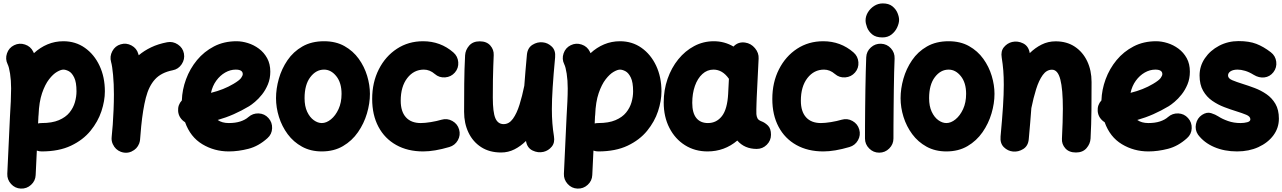

<svg xmlns="http://www.w3.org/2000/svg" viewBox="-20 -815 7548 1130"><path d="M102.5 294.9Q68.4 293.5 44.9 267.6Q21.5 241.7 22.9 207.5L38.6 -128.4Q41.5 -176.3 43.5 -217.5Q45.4 -258.8 45.4 -294.4Q45.4 -342.3 39.3 -381.6Q33.2 -420.9 24.9 -437Q9.8 -467.8 21 -500.7Q32.2 -533.7 63 -548.8Q93.8 -564 127 -553Q160.2 -542 175.3 -511.2Q177.7 -506.8 179.7 -502Q215.8 -535.6 259.8 -554Q303.7 -572.3 353 -572.3Q424.8 -572.3 479.7 -533.4Q534.7 -494.6 565.9 -428Q597.2 -361.3 597.2 -277.3Q597.2 -221.7 576.9 -160.4Q556.6 -99.1 512.7 -45.2Q468.8 8.8 397.7 42.5Q326.7 76.2 225.1 76.2Q210.4 76.2 196.8 71.3L189.9 215.3Q188.5 249.5 162.8 272.9Q137.2 296.4 102.5 294.9ZM205.6 -118.7 204.1 -88.4Q214.4 -90.8 225.1 -90.8Q286.6 -90.8 326.7 -107.9Q366.7 -125 389.2 -152.8Q411.6 -180.7 420.9 -213.4Q430.2 -246.1 430.2 -277.3Q430.2 -331.1 416.7 -358.6Q403.3 -386.2 385.3 -395.8Q367.2 -405.3 353 -405.3Q338.4 -405.3 315.4 -392.1Q292.5 -378.9 268.8 -348.4Q245.1 -317.9 227.5 -266.6Q210 -215.3 207 -138.7Q207 -134.3 206.1 -129.9Q206.1 -123.5 205.6 -118.7Z M712.4 83.5Q702.6 82.5 693.4 79.1Q693.4 79.1 692.9 79.1Q692.4 78.6 691.4 78.6Q658.7 65.9 644.5 34.2Q644.5 34.2 644 34.2Q644 33.7 643.6 32.7Q634.8 13.2 637.2 -8.3Q637.7 -11.2 637.7 -14.6Q639.2 -30.8 640.6 -47.6Q642.1 -64.5 643.6 -81.1Q646.5 -122.6 648.4 -168.7Q650.4 -214.8 650.4 -259.8Q650.4 -320.8 645.5 -373.8Q640.6 -426.8 633.8 -450.2Q624.5 -482.9 641.1 -513.9Q657.7 -544.9 690.4 -554.2Q723.1 -564 753.9 -547.4Q784.7 -530.8 793.9 -498Q795.4 -493.7 796.4 -489.7Q828.1 -516.6 869.4 -536.4Q910.6 -556.2 963.9 -566.4Q997.6 -572.8 1026.9 -553.2Q1056.2 -533.7 1062.5 -500Q1068.8 -466.3 1049.3 -437Q1029.8 -407.7 996.1 -401.4Q929.2 -388.2 892.6 -348.4Q856 -308.6 838.4 -239.7Q820.8 -170.9 811 -71.3Q808.1 -28.3 804.2 8.3Q803.2 18.1 799.8 27.3Q799.8 27.3 799.8 27.8Q799.3 28.3 799.3 29.3Q786.6 62 754.9 76.2Q754.9 76.2 754.9 76.7Q754.4 76.7 753.4 77.1Q733.9 85.9 712.4 83.5Z M1554.2 -2Q1502 45.4 1442.1 60.8Q1382.3 76.2 1326.7 76.2Q1241.2 76.2 1170.7 33.7Q1100.1 -8.8 1069.3 -95.7Q1052.2 -106 1041 -123Q1029.8 -140.1 1028.3 -161.6Q1025.9 -197.8 1050.3 -224.1Q1052.2 -287.1 1075 -348.9Q1097.7 -410.6 1139.4 -461.2Q1181.2 -511.7 1239.7 -542Q1298.3 -572.3 1372.1 -572.3Q1404.3 -572.3 1439 -561.5Q1473.6 -550.8 1503.7 -528.6Q1533.7 -506.3 1552.2 -472.7Q1570.8 -439 1570.8 -393.1Q1570.8 -352.5 1556.9 -318.8Q1543 -285.2 1522.2 -259Q1501.5 -232.9 1480.7 -215.6Q1460 -198.2 1446.3 -189.9Q1401.4 -163.1 1355.5 -142.8Q1309.6 -122.6 1261.2 -108.9Q1286.6 -90.8 1326.7 -90.8Q1365.7 -90.8 1394.8 -100.3Q1423.8 -109.9 1441.9 -126Q1467.8 -148.9 1502.4 -147.5Q1537.1 -146 1560.1 -120.1Q1583 -94.7 1581.5 -59.8Q1580.1 -24.9 1554.2 -2ZM1367.2 -405.3Q1335.4 -405.3 1305.4 -388.2Q1275.4 -371.1 1252.9 -340.3Q1230.5 -309.6 1221.7 -268.6Q1296.9 -287.1 1354 -321.3Q1388.7 -341.8 1398.7 -355.7Q1408.7 -369.6 1408.7 -378.9Q1408.7 -405.3 1367.2 -405.3Z M1887.2 -572.3Q1956.5 -572.3 2007.3 -543.7Q2058.1 -515.1 2091.3 -469Q2124.5 -422.9 2140.9 -368.4Q2157.2 -314 2157.2 -262.7Q2157.2 -206.5 2139.6 -147.2Q2122.1 -87.9 2086.9 -37.1Q2051.8 13.7 1998.5 44.9Q1945.3 76.2 1874 76.2Q1808.1 76.2 1757.6 48.3Q1707 20.5 1673.1 -25.4Q1639.2 -71.3 1621.8 -126.7Q1604.5 -182.1 1604.5 -237.3Q1604.5 -293 1621.1 -351.6Q1637.7 -410.2 1671.9 -460.4Q1706.1 -510.7 1759.8 -541.5Q1813.5 -572.3 1887.2 -572.3ZM1887.2 -405.3Q1839.8 -405.3 1806.2 -360.8Q1772.5 -316.4 1772.5 -237.3Q1772.5 -189.9 1787.8 -157.2Q1803.2 -124.5 1826.7 -107.7Q1850.1 -90.8 1874 -90.8Q1900.9 -90.8 1927.7 -112.5Q1954.6 -134.3 1972.4 -172.9Q1990.2 -211.4 1990.2 -262.7Q1990.2 -328.1 1959.2 -366.7Q1928.2 -405.3 1887.2 -405.3Z M2657.2 -388.2Q2634.8 -362.3 2599.9 -359.6Q2564.9 -356.9 2539.1 -379.4Q2509.3 -405.3 2474.6 -405.3Q2415.5 -405.3 2377 -355.5Q2338.4 -305.7 2338.4 -222.2Q2338.4 -158.7 2368.9 -124.8Q2399.4 -90.8 2456.5 -90.8Q2481 -90.8 2515.6 -96.4Q2550.3 -102.1 2578.6 -110.4Q2611.8 -120.1 2642.3 -103Q2672.9 -85.9 2682.1 -52.7Q2691.4 -19.5 2674.6 10.5Q2657.7 40.5 2624.5 50.3Q2536.6 76.2 2470.7 76.2Q2379.4 76.2 2311.8 38.3Q2244.1 0.5 2207.3 -68.8Q2170.4 -138.2 2170.4 -232.4Q2170.4 -330.1 2209.5 -407Q2248.5 -483.9 2316.2 -528.1Q2383.8 -572.3 2469.7 -572.3Q2572.8 -572.3 2648.4 -506.3Q2674.3 -483.9 2677 -449Q2679.7 -414.1 2657.2 -388.2Z M3247.1 -477.5Q3237.3 -373 3232.7 -300.5Q3228 -228 3228 -173.3Q3228 -127.4 3231 -89.6Q3233.9 -51.8 3240.2 -13.2Q3246.6 24.9 3227.1 48.3Q3207.5 71.8 3179.2 78.6Q3146.5 86.4 3114.3 70.8Q3082 55.2 3075.7 14.6Q3044.4 45.4 3007.8 64Q2971.2 82.5 2929.2 82.5Q2860.8 82.5 2812 51Q2763.2 19.5 2737.3 -34.7Q2711.4 -88.9 2711.4 -156.7Q2711.4 -236.3 2712.2 -321.8Q2712.9 -407.2 2717.3 -489.7Q2719.2 -521 2741.2 -546.4Q2763.2 -571.8 2803.2 -571.8Q2844.2 -571.8 2865.7 -547.1Q2887.2 -522.5 2885.7 -490.2Q2884.3 -457 2883.1 -423.1Q2881.8 -389.2 2881.1 -345.9Q2880.4 -302.7 2880.4 -240.7Q2880.4 -154.8 2895.3 -119.6Q2910.2 -84.5 2944.3 -84.5Q2976.1 -84.5 2998.8 -116Q3021.5 -147.5 3037.6 -199Q3053.7 -250.5 3065.9 -311V-312Q3068.8 -351.1 3072.5 -396Q3076.2 -440.9 3081.1 -493.2Q3085 -533.2 3113.8 -551.3Q3142.6 -569.3 3174.3 -565.9Q3204.6 -563 3227.8 -540.5Q3251 -518.1 3247.1 -477.5Z M3378.4 294.9Q3344.2 293.5 3320.8 267.6Q3297.4 241.7 3298.8 207.5L3314.5 -128.4Q3317.4 -176.3 3319.3 -217.5Q3321.3 -258.8 3321.3 -294.4Q3321.3 -342.3 3315.2 -381.6Q3309.1 -420.9 3300.8 -437Q3285.6 -467.8 3296.9 -500.7Q3308.1 -533.7 3338.9 -548.8Q3369.6 -564 3402.8 -553Q3436 -542 3451.2 -511.2Q3453.6 -506.8 3455.6 -502Q3491.7 -535.6 3535.6 -554Q3579.6 -572.3 3628.9 -572.3Q3700.7 -572.3 3755.6 -533.4Q3810.5 -494.6 3841.8 -428Q3873 -361.3 3873 -277.3Q3873 -221.7 3852.8 -160.4Q3832.5 -99.1 3788.6 -45.2Q3744.6 8.8 3673.6 42.5Q3602.5 76.2 3501 76.2Q3486.3 76.2 3472.7 71.3L3465.8 215.3Q3464.4 249.5 3438.7 272.9Q3413.1 296.4 3378.4 294.9ZM3481.4 -118.7 3480 -88.4Q3490.2 -90.8 3501 -90.8Q3562.5 -90.8 3602.5 -107.9Q3642.6 -125 3665 -152.8Q3687.5 -180.7 3696.8 -213.4Q3706.1 -246.1 3706.1 -277.3Q3706.1 -331.1 3692.6 -358.6Q3679.2 -386.2 3661.1 -395.8Q3643.1 -405.3 3628.9 -405.3Q3614.3 -405.3 3591.3 -392.1Q3568.4 -378.9 3544.7 -348.4Q3521 -317.9 3503.4 -266.6Q3485.8 -215.3 3482.9 -138.7Q3482.9 -134.3 3481.9 -129.9Q3481.9 -123.5 3481.4 -118.7Z M4433.6 61.5Q4362.3 61.5 4319.3 12.2Q4243.7 76.2 4144 76.2Q4069.8 76.2 4011.5 39.6Q3953.1 2.9 3919.7 -62.3Q3886.2 -127.4 3886.2 -211.9Q3886.2 -285.6 3908.9 -350.8Q3931.6 -416 3971.9 -465.8Q4012.2 -515.6 4065.7 -543.9Q4119.1 -572.3 4181.2 -572.3Q4243.7 -572.3 4296.9 -541Q4324.2 -570.3 4365.2 -564.5Q4399.9 -559.6 4423.3 -531.5Q4446.8 -503.4 4444.8 -470.2L4433.6 -241.7Q4433.1 -228 4432.4 -208.3Q4431.6 -188.5 4431.4 -170.7Q4431.2 -152.8 4431.6 -143.6Q4432.6 -129.9 4438 -118.9Q4443.4 -107.9 4461.4 -101.1Q4481.4 -93.8 4499.5 -76.2Q4517.6 -58.6 4517.6 -22Q4517.6 12.2 4492.9 36.9Q4468.3 61.5 4433.6 61.5ZM4146.5 -90.8Q4196.8 -90.8 4228.8 -131.6Q4260.7 -172.4 4265.6 -263.7Q4265.6 -264.2 4265.6 -265.1L4270 -351.1Q4232.4 -405.3 4179.2 -405.3Q4142.1 -405.3 4113.8 -379.4Q4085.4 -353.5 4069.8 -309.1Q4054.2 -264.6 4054.2 -209.5Q4054.2 -150.4 4078.1 -120.6Q4102.1 -90.8 4146.5 -90.8Z M5012.2 -388.2Q4989.7 -362.3 4954.8 -359.6Q4919.9 -356.9 4894 -379.4Q4864.3 -405.3 4829.6 -405.3Q4770.5 -405.3 4731.9 -355.5Q4693.4 -305.7 4693.4 -222.2Q4693.4 -158.7 4723.9 -124.8Q4754.4 -90.8 4811.5 -90.8Q4835.9 -90.8 4870.6 -96.4Q4905.3 -102.1 4933.6 -110.4Q4966.8 -120.1 4997.3 -103Q5027.8 -85.9 5037.1 -52.7Q5046.4 -19.5 5029.5 10.5Q5012.7 40.5 4979.5 50.3Q4891.6 76.2 4825.7 76.2Q4734.4 76.2 4666.7 38.3Q4599.1 0.5 4562.3 -68.8Q4525.4 -138.2 4525.4 -232.4Q4525.4 -330.1 4564.5 -407Q4603.5 -483.9 4671.1 -528.1Q4738.8 -572.3 4824.7 -572.3Q4927.7 -572.3 5003.4 -506.3Q5029.3 -483.9 5032 -449Q5034.7 -414.1 5012.2 -388.2Z M5074.2 -694.8Q5074.2 -719.7 5088.1 -742.7Q5102.1 -765.6 5125.2 -780.3Q5148.4 -794.9 5175.8 -794.9Q5210.9 -794.9 5231.9 -778.1Q5252.9 -761.2 5262.2 -738.5Q5271.5 -715.8 5271.5 -698.2Q5271.5 -678.7 5260.5 -654.3Q5249.5 -629.9 5227.5 -612.3Q5205.6 -594.7 5173.3 -594.7Q5134.8 -594.7 5113.3 -612.5Q5091.8 -630.4 5083 -653.8Q5074.2 -677.2 5074.2 -694.8ZM5165.5 -557.6Q5200.2 -556.2 5223.4 -530.5Q5246.6 -504.9 5245.1 -470.2Q5243.7 -437 5242.4 -388.9Q5241.2 -340.8 5240.5 -286.1Q5239.7 -231.4 5239.3 -177.2Q5238.8 -123 5238.5 -76.7Q5238.3 -30.3 5238.3 0Q5238.3 34.2 5213.6 58.8Q5189 83.5 5154.3 83.5Q5120.1 83.5 5095.5 58.8Q5070.8 34.2 5070.8 0Q5070.8 -31.2 5071 -77.6Q5071.3 -124 5071.8 -178.5Q5072.3 -232.9 5073.2 -288.3Q5074.2 -343.8 5075.4 -393.1Q5076.7 -442.4 5078.1 -478Q5079.6 -512.7 5105.5 -535.9Q5131.3 -559.1 5165.5 -557.6Z M5563 -572.3Q5632.3 -572.3 5683.1 -543.7Q5733.9 -515.1 5767.1 -469Q5800.3 -422.9 5816.7 -368.4Q5833 -314 5833 -262.7Q5833 -206.5 5815.4 -147.2Q5797.9 -87.9 5762.7 -37.1Q5727.5 13.7 5674.3 44.9Q5621.1 76.2 5549.8 76.2Q5483.9 76.2 5433.3 48.3Q5382.8 20.5 5348.9 -25.4Q5314.9 -71.3 5297.6 -126.7Q5280.3 -182.1 5280.3 -237.3Q5280.3 -293 5296.9 -351.6Q5313.5 -410.2 5347.7 -460.4Q5381.8 -510.7 5435.5 -541.5Q5489.3 -572.3 5563 -572.3ZM5563 -405.3Q5515.6 -405.3 5481.9 -360.8Q5448.2 -316.4 5448.2 -237.3Q5448.2 -189.9 5463.6 -157.2Q5479 -124.5 5502.4 -107.7Q5525.9 -90.8 5549.8 -90.8Q5576.7 -90.8 5603.5 -112.5Q5630.4 -134.3 5648.2 -172.9Q5666 -211.4 5666 -262.7Q5666 -328.1 5635 -366.7Q5604 -405.3 5563 -405.3Z M5868.7 -11.7Q5878.4 -116.2 5883.1 -188.7Q5887.7 -261.2 5887.7 -315.9Q5887.7 -361.8 5884.8 -399.7Q5881.8 -437.5 5875.5 -476.1Q5869.1 -514.2 5888.7 -537.6Q5908.2 -561 5936.5 -567.9Q5969.2 -575.7 6001.5 -559.8Q6033.7 -543.9 6040.5 -502.4Q6072.3 -533.7 6110.4 -552.7Q6148.4 -571.8 6192.9 -571.8Q6258.3 -571.8 6305.7 -540.3Q6353 -508.8 6378.7 -454.6Q6404.3 -400.4 6404.3 -332.5Q6404.3 -252.9 6403.6 -167.5Q6402.8 -82 6398.4 0.5Q6396.5 31.7 6374.5 57.1Q6352.5 82.5 6312.5 82.5Q6271.5 82.5 6249.8 57.9Q6228 33.2 6230 1Q6232.4 -49.3 6233.9 -93.3Q6235.4 -137.2 6235.4 -174.8Q6235.4 -290 6220.5 -347.4Q6205.6 -404.8 6171.4 -404.8Q6139.6 -404.8 6116.9 -373.3Q6094.2 -341.8 6078.1 -290.3Q6062 -238.8 6049.8 -178.2V-177.2Q6046.9 -138.2 6043.2 -93.3Q6039.6 -48.3 6034.7 3.9Q6031.2 43.9 6002.2 62Q5973.1 80.1 5941.4 76.7Q5911.1 73.7 5888.2 51.3Q5865.2 28.8 5868.7 -11.7Z M6966.3 -2Q6914.1 45.4 6854.2 60.8Q6794.4 76.2 6738.8 76.2Q6653.3 76.2 6582.8 33.7Q6512.2 -8.8 6481.4 -95.7Q6464.4 -106 6453.1 -123Q6441.9 -140.1 6440.4 -161.6Q6438 -197.8 6462.4 -224.1Q6464.4 -287.1 6487.1 -348.9Q6509.8 -410.6 6551.5 -461.2Q6593.3 -511.7 6651.9 -542Q6710.4 -572.3 6784.2 -572.3Q6816.4 -572.3 6851.1 -561.5Q6885.7 -550.8 6915.8 -528.6Q6945.8 -506.3 6964.4 -472.7Q6982.9 -439 6982.9 -393.1Q6982.9 -352.5 6969 -318.8Q6955.1 -285.2 6934.3 -259Q6913.6 -232.9 6892.8 -215.6Q6872.1 -198.2 6858.4 -189.9Q6813.5 -163.1 6767.6 -142.8Q6721.7 -122.6 6673.3 -108.9Q6698.7 -90.8 6738.8 -90.8Q6777.8 -90.8 6806.9 -100.3Q6835.9 -109.9 6854 -126Q6879.9 -148.9 6914.6 -147.5Q6949.2 -146 6972.2 -120.1Q6995.1 -94.7 6993.7 -59.8Q6992.2 -24.9 6966.3 -2ZM6779.3 -405.3Q6747.6 -405.3 6717.5 -388.2Q6687.5 -371.1 6665 -340.3Q6642.6 -309.6 6633.8 -268.6Q6709 -287.1 6766.1 -321.3Q6800.8 -341.8 6810.8 -355.7Q6820.8 -369.6 6820.8 -378.9Q6820.8 -405.3 6779.3 -405.3Z M7474.6 -390.1Q7453.6 -363.3 7421.6 -359.4Q7389.6 -355.5 7357.9 -375Q7332 -391.1 7307.9 -398.2Q7283.7 -405.3 7263.7 -405.3Q7238.3 -405.3 7222.9 -395.8Q7207.5 -386.2 7207.5 -370.6Q7207.5 -353.5 7232.4 -343Q7257.3 -332.5 7293.5 -321.3Q7326.7 -311 7363.8 -297.1Q7400.9 -283.2 7433.3 -261Q7465.8 -238.8 7486.3 -203.9Q7506.8 -168.9 7506.8 -116.7Q7506.8 -62 7474.4 -18.3Q7441.9 25.4 7386.2 50.8Q7330.6 76.2 7260.7 76.2Q7186 76.2 7126.2 50.5Q7066.4 24.9 7030.8 -22.5Q7011.7 -50.8 7018.8 -85.2Q7025.9 -119.6 7054.2 -138.7Q7082.5 -157.2 7107.9 -149.2Q7133.3 -141.1 7150.4 -129.9Q7173.3 -114.7 7207.3 -102.8Q7241.2 -90.8 7280.8 -90.8Q7302.7 -90.8 7320.8 -95.7Q7338.9 -100.6 7338.9 -112.8Q7338.9 -129.4 7314.9 -139.4Q7291 -149.4 7255.9 -160.2Q7222.7 -170.4 7185.3 -184.6Q7147.9 -198.7 7114.7 -221.7Q7081.5 -244.6 7060.8 -280.8Q7040 -316.9 7040 -371.1Q7040 -426.3 7071.3 -472.2Q7102.5 -518.1 7155 -545.7Q7207.5 -573.2 7270 -573.2Q7331.5 -573.2 7374 -556.9Q7416.5 -540.5 7459.5 -507.3Q7486.8 -486.3 7491.2 -451.9Q7495.6 -417.5 7474.6 -390.1Z"/></svg>

Font: Mikhak-DS1-FD Black
Style: Regular
Weight: 900
Designer: Amin Abedi
Version: Version 3.2